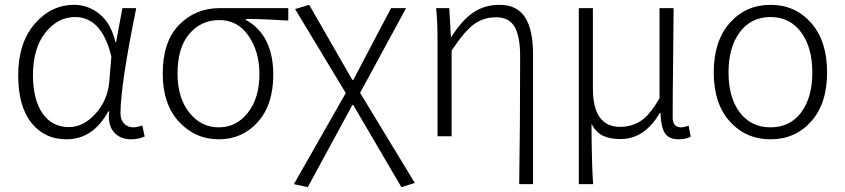

<svg xmlns="http://www.w3.org/2000/svg" viewBox="-20 -567 3517 799"><path d="M256.8 12.7Q165 12.7 110.4 -56.2Q55.7 -125 55.7 -253.9Q55.7 -387.7 124 -467.3Q192.4 -546.9 289.1 -546.9Q346.7 -546.9 394 -508.8Q441.4 -470.7 460.9 -390.6H462.9L489.3 -533.2H546.9Q481.4 -211.9 481.4 -94.7Q481.4 -68.4 496.6 -52.7Q511.7 -37.1 534.2 -37.1Q550.8 -37.1 572.3 -44.9L582 1Q556.6 12.7 525.4 12.7Q479.5 12.7 453.6 -17.6Q427.7 -47.9 434.6 -103.5H430.7Q367.2 12.7 256.8 12.7ZM266.6 -38.1Q327.1 -38.1 377.4 -93.8Q427.7 -149.4 434.6 -225.6L443.4 -331.1Q404.3 -496.1 292 -496.1Q220.7 -496.1 168.9 -431.2Q117.2 -366.2 117.2 -253.9Q117.2 -153.3 156.7 -95.7Q196.3 -38.1 266.6 -38.1Z M890.6 12.7Q792 12.7 724.6 -60.5Q657.2 -133.8 657.2 -260.7Q657.2 -394.5 725.6 -463.9Q793.9 -533.2 893.6 -533.2H1179.7V-481.4Q1072.3 -488.3 1002.9 -488.3V-484.4Q1117.2 -420.9 1117.2 -255.9Q1117.2 -130.9 1052.7 -59.1Q988.3 12.7 890.6 12.7ZM890.6 -37.1Q963.9 -37.1 1011.7 -98.1Q1059.6 -159.2 1059.6 -258.8Q1059.6 -351.6 1014.6 -417.5Q969.7 -483.4 892.6 -483.4Q816.4 -483.4 767.6 -425.8Q718.8 -368.2 718.8 -260.7Q718.8 -160.2 767.6 -98.6Q816.4 -37.1 890.6 -37.1Z M1260.7 211.9 1203.1 199.2 1418.9 -179.7 1208 -529.3 1266.6 -546.9 1446.3 -234.4H1450.2L1607.4 -533.2H1669.9L1478.5 -180.7L1706.1 194.3L1650.4 211.9L1450.2 -129.9H1446.3Z M2140.6 199.2Q2144.5 -36.1 2144.5 -333Q2144.5 -417 2121.1 -456.1Q2097.7 -495.1 2044.9 -495.1Q1992.2 -495.1 1952.1 -465.8Q1912.1 -436.5 1859.4 -356.4V0H1800.8V-394.5Q1800.8 -479.5 1794.9 -533.2H1849.6L1856.4 -413.1H1858.4Q1902.3 -483.4 1949.7 -515.1Q1997.1 -546.9 2058.6 -546.9Q2130.9 -546.9 2164.6 -495.6Q2198.2 -444.3 2198.2 -340.8V199.2Z M2388.7 199.2V-533.2H2447.3V-199.2Q2447.3 -39.1 2560.5 -39.1Q2607.4 -39.1 2645.5 -63Q2683.6 -86.9 2724.6 -158.2V-533.2H2783.2Q2783.2 -478.5 2781.2 -320.3Q2779.3 -162.1 2779.3 -78.1Q2779.3 -37.1 2814.5 -37.1Q2826.2 -37.1 2845.7 -43.9L2854.5 2Q2833 12.7 2803.7 12.7Q2763.7 12.7 2747.1 -12.7Q2730.5 -38.1 2728.5 -96.7H2725.6Q2662.1 11.7 2562.5 11.7Q2519.5 11.7 2490.7 -1.5Q2461.9 -14.6 2441.4 -50.8Q2442.4 118.2 2448.2 199.2Z M2950.2 -265.6Q2950.2 -396.5 3017.1 -471.7Q3084 -546.9 3186.5 -546.9Q3289.1 -546.9 3355.5 -471.7Q3421.9 -396.5 3421.9 -265.6Q3421.9 -135.7 3355.5 -61.5Q3289.1 12.7 3186.5 12.7Q3084 12.7 3017.1 -61.5Q2950.2 -135.7 2950.2 -265.6ZM3186.5 -496.1Q3105.5 -496.1 3058.6 -433.1Q3011.7 -370.1 3011.7 -265.6Q3011.7 -161.1 3058.6 -99.1Q3105.5 -37.1 3186.5 -37.1Q3267.6 -37.1 3314 -99.1Q3360.4 -161.1 3360.4 -265.6Q3360.4 -370.1 3313.5 -433.1Q3266.6 -496.1 3186.5 -496.1Z"/></svg>

Font: Bpmf Zihi Sans Light
Style: Light
Weight: 300
Foundry: But Ko
Version: Version 1.320